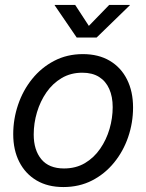

<svg xmlns="http://www.w3.org/2000/svg" viewBox="-20 -755 600 787"><path d="M239.7 11.7Q175.8 11.7 129.9 -15.4Q84 -42.5 59.1 -91.3Q34.2 -140.1 34.2 -205.1Q34.2 -267.1 54.2 -325.9Q74.2 -384.8 111.8 -431.4Q149.4 -478 202.1 -505.6Q254.9 -533.2 319.8 -533.2Q383.8 -533.2 429.9 -505.9Q476.1 -478.5 500.7 -429.2Q525.4 -379.9 525.4 -314.5Q525.4 -252 505.4 -193.4Q485.4 -134.8 447.5 -88.4Q409.7 -42 357.2 -15.1Q304.7 11.7 239.7 11.7ZM242.2 -64.5Q291 -64.5 328.1 -86.4Q365.2 -108.4 390.6 -145.3Q416 -182.1 429 -226.6Q441.9 -271 441.9 -315.9Q441.9 -358.9 427.7 -390.6Q413.6 -422.4 386 -439.7Q358.4 -457 317.4 -457Q270 -457 232.9 -435.1Q195.8 -413.1 170.4 -376.5Q145 -339.8 131.6 -294.9Q118.2 -250 118.2 -203.6Q118.2 -140.1 149.4 -102.3Q180.7 -64.5 242.2 -64.5ZM288.1 -734.9 344.2 -648.9 427.7 -734.9H512.2V-733.4L376 -601.1H294.4L204.1 -733.4V-734.9Z"/></svg>

Font: Inter 28pt
Style: Italic
Weight: 400
Italic angle: -9.3988°
Designer: Rasmus Andersson
Foundry: rsms
Version: Version 4.001;git-66647c0bb